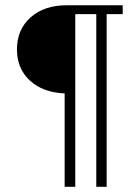

<svg xmlns="http://www.w3.org/2000/svg" viewBox="-20 -721 540 741"><path d="M453.6 -700.7V-666.5H391.6V0H351.6V-666.5H270.5V0H229.5V-360.4Q144.5 -364.3 95 -410.4Q45.4 -456.5 45.4 -530.3Q45.4 -606.9 97.9 -653.8Q150.4 -700.7 237.3 -700.7Z"/></svg>

Font: Daray
Style: Regular
Weight: 400
Designer: Maxim Raikov
Foundry: Maxim Raikov
Version: Version 1.00 May 24, 2021, initial release